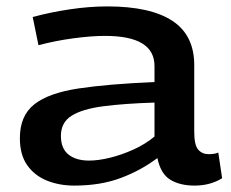

<svg xmlns="http://www.w3.org/2000/svg" viewBox="-20 -569 720 599"><path d="M42 -138Q42 -208 87 -243.5Q132 -279 225 -293Q318 -307 462 -313V-362Q463 -457 308 -457Q265 -457 209 -449.5Q153 -442 100 -428L82 -516Q138 -531 198.5 -540Q259 -549 315 -549Q450 -549 518.5 -503.5Q587 -458 586 -363V-158Q586 -116 598.5 -102Q611 -88 631 -88Q638 -88 646 -89Q654 -90 661 -93L673 -13Q636 10 587 10Q541 10 511 -8.5Q481 -27 471 -76Q421 -38 357.5 -14Q294 10 212 10Q165 10 126.5 -5.5Q88 -21 65 -53.5Q42 -86 42 -138ZM170 -145Q170 -106 193.5 -87Q217 -68 258 -68Q287 -68 323.5 -77Q360 -86 396.5 -102.5Q433 -119 462 -143V-249Q368 -246 302.5 -237.5Q237 -229 203.5 -208Q170 -187 170 -145Z"/></svg>

Font: Georama Extended Medium
Style: Regular
Weight: 500
Width: 7
Designer: Jean-Baptiste Levee
Foundry: Production Type
Version: Version 1.000